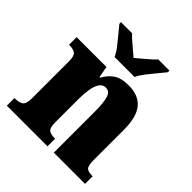

<svg xmlns="http://www.w3.org/2000/svg" viewBox="-205 -909 1052 1052"><g transform="rotate(45 321.0 -383.0)"><path d="M13 0V-59H17Q49 -59 65.5 -71Q82 -83 82 -127V-413Q82 -454 67 -465.5Q52 -477 22 -477H18V-536H249L261 -470H266Q283 -503 314.5 -527Q346 -551 408 -551Q483 -551 521.5 -505.5Q560 -460 560 -359V-129Q560 -83 571.5 -71Q583 -59 615 -59H619V0H377V-320Q377 -384 367 -419Q357 -454 327 -454Q303 -454 289.5 -433Q276 -412 270.5 -377.5Q265 -343 265 -303V-124Q265 -82 279 -70.5Q293 -59 324 -59H328V0ZM242 -606Q232 -629 211.5 -655.5Q191 -682 169 -708Q147 -734 132 -753V-766H218Q227 -755 246 -738.5Q265 -722 285 -705Q305 -688 319 -676Q333 -688 353.5 -705Q374 -722 392.5 -738.5Q411 -755 421 -766H507V-753Q492 -734 470 -708Q448 -682 427.5 -655.5Q407 -629 397 -606Z"/></g></svg>

Font: Noto Serif Lao SemiCondensed Black
Style: Regular
Weight: 900
Width: 4
Designer: Monotype Design Team
Foundry: Monotype Imaging Inc.
Version: Version 2.003; ttfautohint (v1.8.4.7-5d5b)